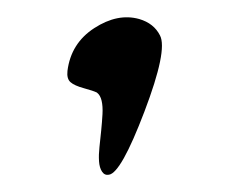

<svg xmlns="http://www.w3.org/2000/svg" viewBox="-20 -341 271 222"><path d="M165 -300Q174 -283 147 -212Q120 -141 106 -139Q101 -138 98 -142.5Q95 -147 94.5 -154.5Q94 -162 95 -171Q96 -180 97 -190Q98 -200 98.5 -209Q99 -218 97.5 -224.5Q96 -231 92 -234Q88 -236 77 -239Q66 -242 61.5 -246Q57 -250 58 -259Q62 -291 89 -308.5Q116 -326 141 -319Q158 -314 165 -300Z"/></svg>

Font: Noam
Style: Regular
Weight: 400
Version: Version 1.1